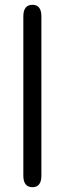

<svg xmlns="http://www.w3.org/2000/svg" viewBox="-20 -749 268 798"><path d="M115 29Q77 29 77 -19V-681Q77 -729 115 -729Q152 -729 152 -681V-19Q152 29 115 29Z"/></svg>

Font: Zen Maru Gothic Medium
Style: Regular
Weight: 500
Designer: Yoshimichi Ohira
Foundry: Positype
Version: Version 1.001